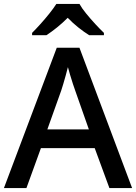

<svg xmlns="http://www.w3.org/2000/svg" viewBox="-20 -961 696 981"><path d="M539 0 464 -204H189L115 0H0L270 -717H386L655 0ZM364 -499Q360 -510 352.5 -532.5Q345 -555 338 -579Q331 -603 327 -618Q322 -598 315.5 -574.5Q309 -551 303 -531Q297 -511 293 -499L222 -300H434ZM386 -941Q398 -919 420.5 -891.5Q443 -864 467.5 -837.5Q492 -811 511 -793V-781H436Q410 -797 381 -820Q352 -843 326 -870Q299 -843 271 -820.5Q243 -798 217 -781H144V-793Q163 -812 186.5 -838Q210 -864 232 -891.5Q254 -919 268 -941Z"/></svg>

Font: Noto Sans Adlam Medium
Style: Regular
Weight: 500
Version: Version 3.001